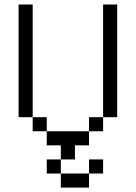

<svg xmlns="http://www.w3.org/2000/svg" viewBox="-20 -645 602 852"><path d="M62.5 -625V-125H125V-625ZM125 -62.5H187.5V-125H125ZM187.5 125H250V62.5H187.5ZM187.5 0H250V62.5H312.5V0H375V-62.5H187.5ZM250 187.5H375V125H250ZM375 125H437.5V62.5H375ZM375 -62.5H437.5V-125H375ZM437.5 -125H500V-625H437.5Z"/></svg>

Font: ChillMoonMono
Style: Regular
Weight: 400
Designer: Warren2060
Foundry: ChillType
Version: Version 1.000;Glyphs 3.1.1 (3135)